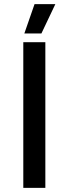

<svg xmlns="http://www.w3.org/2000/svg" viewBox="-20 -903 330 923"><path d="M246 -883H146L97 -742H179ZM92 0H198V-700H92Z"/></svg>

Font: Fixel Display Medium
Style: Regular
Weight: 500
Designer: AlfaBravo + MacPaw
Foundry: Kyrylo Tkachov, Marchela Mozhyna, Serhii Makarenko, Maria Weinstein, Zakhar Kryvoshyya
Version: Version 1.211